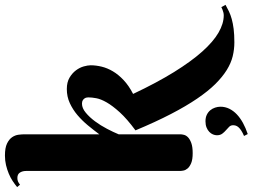

<svg xmlns="http://www.w3.org/2000/svg" viewBox="-148 -656 1033 785"><g transform="rotate(-90 368.5 -263.5)"><path d="M211.9 -374Q229 -397 248.5 -420.7Q268.1 -444.3 290.5 -463.4Q313 -482.4 339.4 -494.6Q365.7 -506.8 397 -506.8Q424.8 -506.8 443.4 -495.8Q461.9 -484.9 473.4 -469.5Q484.9 -454.1 489.5 -437.5Q494.1 -420.9 494.1 -409.2Q494.1 -387.7 488.5 -364.5Q482.9 -341.3 469.5 -318.6Q456.1 -295.9 433.6 -274.7Q411.1 -253.4 377 -235.8Q422.9 -138.7 466.3 -68.6Q509.8 1.5 550 46.6Q590.3 91.8 627.4 113.3Q664.6 134.8 698.2 134.8Q704.1 134.8 710 133.3Q715.8 131.8 720.7 129.9Q726.1 127.9 731.9 125L741.2 142.1Q728 149.4 714.4 156Q700.7 162.6 683.1 167.5Q665.5 172.4 642.6 175.3Q619.6 178.2 587.9 178.2Q559.1 178.2 531 171.4Q502.9 164.6 474.6 147Q446.3 129.4 417.2 100.1Q388.2 70.8 357.7 25.9Q327.1 -19 294.9 -81.1Q262.7 -143.1 228 -226.1Q274.9 -260.7 301.8 -290.3Q328.6 -319.8 342.3 -343.8Q356 -367.7 359.4 -386.2Q362.8 -404.8 362.8 -418Q362.8 -419.9 362.3 -424.6Q361.8 -429.2 359.1 -433.6Q356.4 -438 351.3 -441.4Q346.2 -444.8 336.9 -444.8Q318.8 -444.8 300.3 -429.4Q281.7 -414.1 264.9 -391.4Q248 -368.7 234.4 -342.5Q220.7 -316.4 211.9 -294.9V-43Q211.9 -36.6 209.7 -27.8Q207.5 -19 199.5 -11.2Q191.4 -3.4 176 2.2Q160.6 7.8 134.8 7.8Q108.9 7.8 94.2 1.7Q79.6 -4.4 72.5 -12.7Q65.4 -21 63.7 -29.8Q62 -38.6 62 -43.9V-673.8Q62 -688 55.4 -698.5Q48.8 -709 33.2 -709Q24.9 -709 18.8 -706.3Q12.7 -703.6 5.9 -698.2L-3.9 -710Q7.3 -719.2 21 -728.3Q34.7 -737.3 51 -744.1Q67.4 -751 85.9 -755.4Q104.5 -759.8 125 -759.8Q156.7 -759.8 174.3 -751.2Q191.9 -742.7 200.2 -730.2Q208.5 -717.8 210.2 -703.9Q211.9 -689.9 211.9 -679.2ZM205.1 217.8Q218.8 211.9 227.3 206.3Q235.8 200.7 240.7 195.1Q245.6 189.5 247.3 184.1Q249 178.7 249 172.9Q249 163.6 242.7 157Q236.3 150.4 228.5 143.8Q220.7 137.2 214.4 128.7Q208 120.1 208 106.9Q208 99.1 211.4 90.8Q214.8 82.5 221.9 75.7Q229 68.8 239.7 64.5Q250.5 60.1 265.1 60.1Q280.3 60.1 291.5 65.4Q302.7 70.8 310.1 79.6Q317.4 88.4 321 99.4Q324.7 110.4 324.7 121.1Q324.7 140.6 316.4 157.5Q308.1 174.3 293.5 188.2Q278.8 202.1 258.3 213.4Q237.8 224.6 212.9 232.9Z"/></g></svg>

Font: Berkshire Swash
Style: Regular
Weight: 400
Designer: Astigmatic (AOETI)
Foundry: Astigmatic (AOETI)
Version: Version 1.001